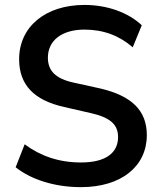

<svg xmlns="http://www.w3.org/2000/svg" viewBox="-20 -749 649 779"><path d="M308.6 10.3C472.2 10.3 575.7 -74.2 575.7 -200.7C575.7 -300.3 515.1 -359.9 386.7 -390.1L279.8 -413.6C204.6 -429.7 174.3 -462.4 174.3 -515.1C174.3 -584 230 -628.9 322.8 -628.9C399.4 -628.9 463.9 -604.5 518.6 -557.1L555.2 -646.5C500.5 -698.2 415 -729 322.8 -729C164.6 -729 57.6 -640.6 57.6 -508.8C57.6 -404.8 117.7 -342.3 240.2 -314.9L346.7 -290.5C427.7 -272.5 459 -243.7 459 -192.9C459 -130.4 411.6 -89.8 308.6 -89.8C218.8 -89.8 143.6 -116.2 80.1 -163.6L43.5 -70.3C106.9 -20 202.1 10.3 308.6 10.3Z"/></svg>

Font: Winston Medium
Style: Regular
Weight: 500
Designer: Vernon Adams, Kim Jin-seong, David Berlow, Cristiano Sobral
Foundry: The Winston Project Authors
Version: Version 3.004